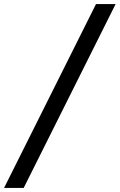

<svg xmlns="http://www.w3.org/2000/svg" viewBox="-65 -720 586 940"><path d="M405 -700H501L51 200H-45Z"/></svg>

Font: Retni Sans Medium
Style: Italic
Weight: 500
Italic angle: -8°
Designer: Vitaly Kuzmin
Foundry: ParaType Ltd.
Version: Version 1.00;June 10, 2019;FontCreator 11.5.0.2425 64-bit; t